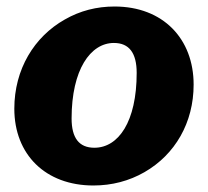

<svg xmlns="http://www.w3.org/2000/svg" viewBox="-20 -560 640 590"><path d="M267 10C324 10 377 -4 424 -31C518 -85 575 -183 575 -300C575 -441 481 -540 332 -540C277 -540 226 -527 179 -500C85 -447 24 -347 24 -226C24 -85 120 10 267 10ZM270 -106C223 -106 200 -136 200 -196C200 -346 258 -428 330 -428C377 -428 400 -397 400 -336C400 -186 344 -106 270 -106Z"/></svg>

Font: Libre Franklin ExtraBold
Style: Italic
Weight: 800
Italic angle: -8°
Designer: Pablo Impallari, Rodrigo Fuenzalida
Foundry: Impallari Type
Version: Version 1.002; ttfautohint (v1.5)